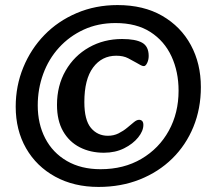

<svg xmlns="http://www.w3.org/2000/svg" viewBox="-20 -720 834 758"><path d="M369 18Q272 18 198 -22.5Q124 -63 83 -134.5Q42 -206 42 -299Q42 -381 72 -454Q102 -527 155.5 -582Q209 -637 283 -668.5Q357 -700 444 -700Q547 -700 620.5 -657.5Q694 -615 733.5 -542Q773 -469 773 -376Q773 -291 743.5 -219Q714 -147 660 -94Q606 -41 532 -11.5Q458 18 369 18ZM390 -117Q337 -117 295 -138.5Q253 -160 229 -202Q205 -244 205 -306Q205 -382 239 -441Q273 -500 331.5 -533Q390 -566 462 -566Q515 -566 541 -551.5Q567 -537 567 -499Q567 -484 561 -471.5Q555 -459 548 -459Q542 -459 535 -463Q528 -467 519 -472Q505 -480 486 -490Q467 -500 439 -500Q382 -500 347.5 -453.5Q313 -407 313 -317Q313 -246 339 -215Q365 -184 406 -184Q429 -184 448 -193.5Q467 -203 482.5 -216Q498 -229 509 -238Q520 -247 529 -247Q537 -247 541.5 -242Q546 -237 546 -227Q546 -203 525.5 -177.5Q505 -152 470 -134.5Q435 -117 390 -117ZM377 -52Q469 -52 538.5 -93Q608 -134 646.5 -204Q685 -274 685 -362Q685 -437 657 -497.5Q629 -558 574 -593.5Q519 -629 436 -629Q367 -629 310.5 -603Q254 -577 213 -532Q172 -487 150.5 -428Q129 -369 129 -304Q129 -231 158.5 -174Q188 -117 244 -84.5Q300 -52 377 -52Z"/></svg>

Font: Alkatra Medium
Style: Regular
Weight: 500
Designer: Suman Bhandary
Version: Version 1.100;gftools[0.9.22]